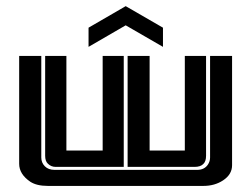

<svg xmlns="http://www.w3.org/2000/svg" viewBox="-20 -611 826 631"><path d="M515.6 -457 393.1 -527.8 271 -457V-520L393.1 -590.8L515.6 -520ZM471.7 -427.2V-116.2H587.4V-427.2H657.2V-99.1Q657.2 -80.6 648.4 -72.3Q639.2 -62.5 619.1 -62.5H399.4V-427.2ZM128.4 -427.2H198.2V-116.2H317.4V-427.2H386.7V-62.5H163.1Q147.9 -62.5 137.2 -73.2Q128.4 -81.5 128.4 -99.1ZM43 -427.2H115.7V-93.3Q115.7 -76.2 127.4 -64.5Q139.2 -52.7 159.2 -52.7H627.9Q651.4 -52.7 663.1 -69.8Q670.4 -80.6 670.4 -93.3V-427.2H742.7V-67.9Q742.7 -37.6 712.9 -18.1Q685.5 0 648.4 0H137.2Q100.6 0 79.6 -13.7Q43 -38.6 43 -72.8Z"/></svg>

Font: Ebtekar Inline 2
Style: Inline-2
Weight: 500
Designer: Arman Khorramak
Foundry: Arman Khorramak
Version: Version 2.000